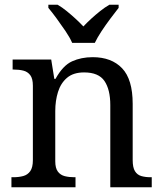

<svg xmlns="http://www.w3.org/2000/svg" viewBox="-20 -786 685 806"><path d="M28 0V-42H36Q59 -42 77.5 -47Q96 -52 107 -67.5Q118 -83 118 -114V-426Q118 -456 107 -470.5Q96 -485 78 -489.5Q60 -494 38 -494H33V-536H195L208 -455H213Q244 -511 282.5 -528.5Q321 -546 369 -546Q448 -546 492.5 -499.5Q537 -453 537 -350V-114Q537 -83 546.5 -67.5Q556 -52 573 -47Q590 -42 612 -42H617V0H443V-345Q443 -410 418.5 -446Q394 -482 333 -482Q288 -482 261.5 -459.5Q235 -437 223.5 -400Q212 -363 212 -320V-109Q212 -80 223 -65.5Q234 -51 252 -46.5Q270 -42 292 -42H297V0ZM283 -606Q273 -629 255 -655.5Q237 -682 218 -708Q199 -734 183 -753V-766H222Q241 -755 260 -739.5Q279 -724 297 -707.5Q315 -691 330 -675Q345 -691 363 -707.5Q381 -724 400.5 -739.5Q420 -755 439 -766H478V-753Q463 -734 443.5 -708Q424 -682 406.5 -655.5Q389 -629 378 -606Z"/></svg>

Font: Noto Serif Gurmukhi
Style: Regular
Weight: 400
Designer: Vaibhav Singh and the Monotype Design Team
Foundry: Monotype Imaging Inc.
Version: Version 2.003